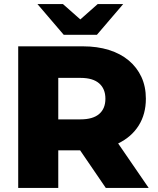

<svg xmlns="http://www.w3.org/2000/svg" viewBox="-20 -929 780 949"><path d="M376 -186H268V0H70V-700H390Q461 -700 518.5 -682Q576 -664 616.5 -630Q657 -596 679 -548.5Q701 -501 701 -441Q701 -365 665.5 -308.5Q630 -252 564 -220L715 0H503ZM378 -544H268V-339H378Q439 -339 470 -365.5Q501 -392 501 -441Q501 -490 470 -517Q439 -544 378 -544ZM589 -909 459 -757H295L165 -909H291L377 -833L463 -909Z"/></svg>

Font: CMG Sans ExtraBold
Style: Regular
Weight: 800
Designer: Julieta Ulanovsky
Foundry: Julieta Ulanovsky
Version: Version 7.200